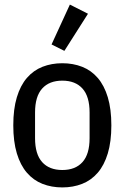

<svg xmlns="http://www.w3.org/2000/svg" viewBox="-20 -806 544 838"><path d="M252 12Q205 12 165.5 -3.5Q126 -19 97.5 -52Q69 -85 53.5 -136.5Q38 -188 38 -259Q38 -330 53.5 -381.5Q69 -433 97.5 -466Q126 -499 165.5 -514.5Q205 -530 252 -530Q299 -530 338.5 -514.5Q378 -499 406.5 -466Q435 -433 450.5 -381.5Q466 -330 466 -259Q466 -188 450.5 -136.5Q435 -85 406.5 -52Q378 -19 338.5 -3.5Q299 12 252 12ZM252 -64Q309 -64 340 -98.5Q371 -133 371 -203V-315Q371 -385 340 -419.5Q309 -454 252 -454Q195 -454 164 -419.5Q133 -385 133 -315V-203Q133 -133 164 -98.5Q195 -64 252 -64ZM261 -584 205 -612 285 -786 364 -746Z"/></svg>

Font: IBM Plex Sans Cond Text
Style: Regular
Weight: 450
Width: 3
Designer: Mike Abbink, Paul van der Laan, Pieter van Rosmalen
Foundry: Bold Monday
Version: Version 1.3